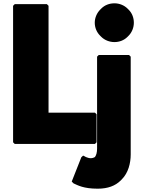

<svg xmlns="http://www.w3.org/2000/svg" viewBox="-20 -857 887 1159"><path d="M263 -832H69L59 -822V2L69 12H553L563 2V-167L553 -177H273V-822ZM566 -515V40C566 64 561 80 553 91C549 94 538 98 528 98C507 98 485 84 485 84L482 82L471 92L413 239L423 249L424 250C449 261 483 282 570 282C632 282 676 264 707 234L715 226C755 186 769 127 769 75V-515L759 -525H576ZM592 -806 585 -799C565 -779 552 -750 552 -720C552 -690 564 -662 584 -642L591 -635C611 -615 640 -603 671 -603C701 -603 729 -614 749 -634L756 -641C776 -661 788 -690 788 -720C788 -750 777 -778 757 -798L750 -805C730 -825 701 -837 671 -837C640 -837 612 -826 592 -806Z"/></svg>

Font: Hussar Woodtype
Style: Ultra
Weight: 900
Foundry: Cannot Into Space Fonts
Version: Version 1.07